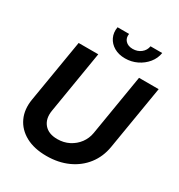

<svg xmlns="http://www.w3.org/2000/svg" viewBox="-217 -1088 1163 1245"><g transform="rotate(30 364.5 -465.0)"><path d="M314.9 11.7Q222.7 11.7 159.2 -22.9Q95.7 -57.6 67.4 -118.4Q39.1 -179.2 52.2 -258.3L130.4 -727.5H277.3L200.2 -260.7Q189.5 -196.8 222.2 -157.5Q254.9 -118.2 321.3 -118.2Q369.6 -118.2 408.9 -138.4Q448.2 -158.7 473.9 -193.1Q499.5 -227.5 506.8 -270.5L582.5 -727.5H729.5L649.9 -248.5Q636.7 -169.9 591.3 -111.3Q545.9 -52.7 474.9 -20.5Q403.8 11.7 314.9 11.7ZM439.9 -791Q392.6 -791 357.9 -811Q323.2 -831.1 306.9 -865.2Q290.5 -899.4 297.9 -941.9H384.3Q378.9 -909.7 398.2 -889.4Q417.5 -869.1 452.6 -869.1Q488.3 -869.1 513.9 -889.4Q539.6 -909.7 544.9 -941.9H632.3Q625.5 -899.4 597.7 -865.2Q569.8 -831.1 528.6 -811Q487.3 -791 439.9 -791Z"/></g></svg>

Font: Inter Display
Style: Bold Italic
Weight: 700
Italic angle: -9.39999°
Designer: Rasmus Andersson
Foundry: rsms
Version: Version 4.000;git-a52131595